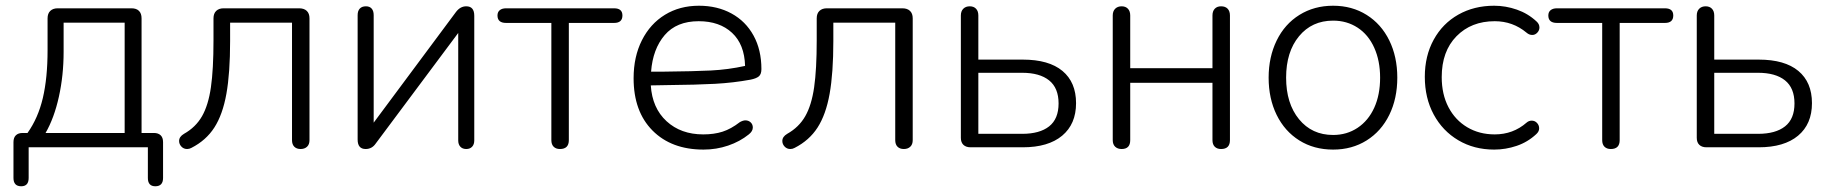

<svg xmlns="http://www.w3.org/2000/svg" viewBox="-20 -514 6387 670"><path d="M27 107V-18Q27 -34 35.5 -42Q44 -50 59 -50H76Q113 -102 129.5 -172Q146 -242 146 -339V-450Q146 -467 155.5 -476Q165 -485 181 -485H439Q456 -485 465 -476Q474 -467 474 -450V-50H517Q532 -50 540.5 -42Q549 -34 549 -18V107Q549 136 522 136Q496 136 496 107V0H80V107Q80 136 54 136Q27 136 27 107ZM415 -50V-435H202V-333Q202 -251 185.5 -176.5Q169 -102 139 -50Z M999 -25V-435H783V-371Q783 -259 770 -186.5Q757 -114 728 -69Q699 -24 648 2Q641 6 633 6Q621 6 613 -2.5Q605 -11 605 -22Q605 -37 622 -47Q663 -70 685 -108.5Q707 -147 716 -209.5Q725 -272 725 -373V-450Q725 -467 734.5 -476Q744 -485 760 -485H1024Q1041 -485 1050.5 -476Q1060 -467 1060 -450V-25Q1060 -10 1051.5 -2Q1043 6 1029 6Q1015 6 1007 -2Q999 -10 999 -25Z M1228 -27V-461Q1228 -476 1235.5 -484Q1243 -492 1257 -492Q1270 -492 1277 -484Q1284 -476 1284 -461V-86L1571 -472Q1586 -492 1607 -492Q1635 -492 1635 -459V-24Q1635 -10 1627.5 -2Q1620 6 1607 6Q1594 6 1586.5 -2Q1579 -10 1579 -24V-399L1291 -13Q1278 6 1256 6Q1228 6 1228 -27Z M1904 -25V-434H1746Q1716 -434 1716 -460Q1716 -472 1724 -478.5Q1732 -485 1746 -485H2123Q2152 -485 2152 -460Q2152 -434 2123 -434H1965V-25Q1965 6 1934 6Q1920 6 1912 -2Q1904 -10 1904 -25Z M2191 -241Q2191 -316 2220 -373.5Q2249 -431 2300.5 -462.5Q2352 -494 2419 -494Q2483 -494 2532.5 -467Q2582 -440 2609.5 -390Q2637 -340 2637 -273Q2637 -255 2628 -247.5Q2619 -240 2599 -236Q2539 -225 2475 -221.5Q2411 -218 2307 -217L2251 -216Q2256 -137 2306 -91Q2356 -45 2434 -45Q2472 -45 2501.5 -54.5Q2531 -64 2562 -88Q2573 -94 2581 -94Q2592 -94 2599.5 -87Q2607 -80 2607 -69Q2607 -56 2593 -45Q2562 -20 2521 -6Q2480 8 2435 8Q2323 8 2257 -58.5Q2191 -125 2191 -241ZM2298 -264Q2400 -265 2460.5 -268Q2521 -271 2580 -284Q2578 -359 2534.5 -399.5Q2491 -440 2418 -440Q2341 -440 2299.5 -391.5Q2258 -343 2252 -264Z M3104 -25V-435H2888V-371Q2888 -259 2875 -186.5Q2862 -114 2833 -69Q2804 -24 2753 2Q2746 6 2738 6Q2726 6 2718 -2.5Q2710 -11 2710 -22Q2710 -37 2727 -47Q2768 -70 2790 -108.5Q2812 -147 2821 -209.5Q2830 -272 2830 -373V-450Q2830 -467 2839.5 -476Q2849 -485 2865 -485H3129Q3146 -485 3155.5 -476Q3165 -467 3165 -450V-25Q3165 -10 3156.5 -2Q3148 6 3134 6Q3120 6 3112 -2Q3104 -10 3104 -25Z M3333 -33V-460Q3333 -475 3341.5 -483.5Q3350 -492 3364 -492Q3378 -492 3386 -483.5Q3394 -475 3394 -460V-306H3549Q3640 -306 3687.5 -266.5Q3735 -227 3735 -154Q3735 -81 3686.5 -40.5Q3638 0 3549 0H3367Q3351 0 3342 -8.5Q3333 -17 3333 -33ZM3674 -153Q3674 -207 3641 -233.5Q3608 -260 3547 -260H3394V-47H3547Q3608 -47 3641 -73Q3674 -99 3674 -153Z M3863 -25V-460Q3863 -475 3871.5 -483.5Q3880 -492 3894 -492Q3908 -492 3916 -483.5Q3924 -475 3924 -460V-276H4211V-460Q4211 -475 4219 -483.5Q4227 -492 4241 -492Q4256 -492 4264 -483.5Q4272 -475 4272 -460V-25Q4272 6 4241 6Q4227 6 4219 -2Q4211 -10 4211 -25V-225H3924V-25Q3924 6 3894 6Q3880 6 3871.5 -2Q3863 -10 3863 -25Z M4407 -243Q4407 -315 4435 -372.5Q4463 -430 4514.5 -462Q4566 -494 4632 -494Q4698 -494 4749 -462Q4800 -430 4828 -373Q4856 -316 4856 -243Q4856 -170 4828 -113Q4800 -56 4749 -24Q4698 8 4632 8Q4565 8 4514 -24Q4463 -56 4435 -113Q4407 -170 4407 -243ZM4796 -243Q4796 -302 4775.5 -347.5Q4755 -393 4717.5 -417.5Q4680 -442 4632 -442Q4558 -442 4513 -387.5Q4468 -333 4468 -243Q4468 -153 4513 -98Q4558 -43 4632 -43Q4680 -43 4717.5 -68Q4755 -93 4775.5 -138Q4796 -183 4796 -243Z M4952 -246Q4952 -319 4983 -375.5Q5014 -432 5069 -463Q5124 -494 5194 -494Q5234 -494 5273 -480.5Q5312 -467 5342 -439Q5352 -430 5352 -418Q5352 -408 5344.5 -400Q5337 -392 5327 -392Q5316 -392 5307 -400Q5259 -440 5196 -440Q5114 -440 5062.5 -387.5Q5011 -335 5011 -245Q5011 -185 5034.5 -140Q5058 -95 5100 -70Q5142 -45 5196 -45Q5260 -45 5307 -86Q5315 -93 5325 -93Q5336 -93 5343.5 -85Q5351 -77 5351 -66Q5351 -55 5341 -46Q5311 -18 5272.5 -5Q5234 8 5194 8Q5124 8 5069 -24.5Q5014 -57 4983 -114.5Q4952 -172 4952 -246Z M5571 -25V-434H5413Q5383 -434 5383 -460Q5383 -472 5391 -478.5Q5399 -485 5413 -485H5790Q5819 -485 5819 -460Q5819 -434 5790 -434H5632V-25Q5632 6 5601 6Q5587 6 5579 -2Q5571 -10 5571 -25Z M5901 -33V-460Q5901 -475 5909.5 -483.5Q5918 -492 5932 -492Q5946 -492 5954 -483.5Q5962 -475 5962 -460V-306H6117Q6208 -306 6255.5 -266.5Q6303 -227 6303 -154Q6303 -81 6254.5 -40.5Q6206 0 6117 0H5935Q5919 0 5910 -8.5Q5901 -17 5901 -33ZM6242 -153Q6242 -207 6209 -233.5Q6176 -260 6115 -260H5962V-47H6115Q6176 -47 6209 -73Q6242 -99 6242 -153Z"/></svg>

Font: SN Pro Light
Style: Regular
Weight: 300
Designer: Tobias Whetton
Foundry: Supernotes
Version: Version 1.002